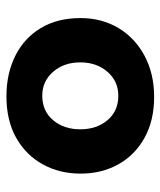

<svg xmlns="http://www.w3.org/2000/svg" viewBox="30 -528 510 611"><g transform="rotate(90 285.5 -223.0)"><path d="M38 -224Q38 -291 69.5 -344Q101 -397 158 -427.5Q215 -458 289 -458Q364 -458 419 -427.5Q474 -397 503.5 -344Q533 -291 533 -224Q533 -157 503.5 -103.5Q474 -50 419 -19Q364 12 287 12Q215 12 158.5 -16Q102 -44 70 -97Q38 -150 38 -224ZM179 -223Q179 -171 209 -136.5Q239 -102 285 -102Q334 -102 363 -136.5Q392 -171 392 -223Q392 -275 363 -309.5Q334 -344 285 -344Q239 -344 209 -309.5Q179 -275 179 -223Z"/></g></svg>

Font: Reem Kufi
Style: Bold
Weight: 700
Designer: Khaled Hosny
Version: Version 1.001